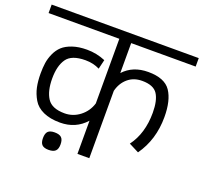

<svg xmlns="http://www.w3.org/2000/svg" viewBox="-140 -881 1129 1066"><g transform="rotate(20 424.5 -348.0)"><path d="M-10 -680H408V-298Q393 -249 353 -218Q313 -187 263 -187Q188 -187 160.5 -229.5Q133 -272 133 -346Q133 -420 162 -462Q191 -504 273 -504Q319 -504 357 -485L370 -540Q318 -562 261 -562Q212 -562 175.5 -549.5Q139 -537 118 -517.5Q97 -498 84 -469Q71 -440 67 -412Q63 -384 63 -350Q63 -305 70.5 -269.5Q78 -234 97.5 -200.5Q117 -167 157.5 -148.5Q198 -130 257 -130Q349 -130 408 -196V0H478V-398Q490 -446 524 -475Q558 -504 608 -504Q675 -504 699 -467Q723 -430 723 -357Q723 -235 662 -153L721 -123Q792 -223 792 -357Q792 -455 756 -508.5Q720 -562 623 -562Q532 -562 478 -503V-680H859V-730H-10ZM249 34Q277 34 289.5 22Q302 10 302 -17Q302 -45 289.5 -57Q277 -69 249 -69Q222 -69 210 -57Q198 -45 198 -17Q198 10 210 22Q222 34 249 34Z"/></g></svg>

Font: Glegoo
Style: Regular
Weight: 400
Version: Version 2.0.1; ttfautohint (v0.9) -r 48 -G 60